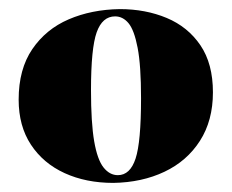

<svg xmlns="http://www.w3.org/2000/svg" viewBox="-20 -763 509 422"><path d="M229 -361Q169 -361 122 -382.5Q75 -404 48 -445Q21 -486 21 -544Q21 -611 51 -655Q81 -699 131 -720.5Q181 -742 243 -743Q300 -743 346.5 -723.5Q393 -704 420.5 -663.5Q448 -623 448 -560Q448 -498 419.5 -453.5Q391 -409 341.5 -385.5Q292 -362 229 -361ZM239 -378Q266 -378 278 -414.5Q290 -451 290 -547Q290 -619 282.5 -658Q275 -697 262.5 -712Q250 -727 233 -727Q205 -727 192.5 -692Q180 -657 180 -565Q180 -493 187 -452.5Q194 -412 207.5 -395Q221 -378 239 -378Z"/></svg>

Font: Literata 72pt ExtraBold
Style: Regular
Weight: 800
Designer: Latin by Veronika Burian and Jose Scaglione. Greek by Irene Vlachou. Cyrillic by Vera Evstafieva.
Foundry: TypeTogether
Version: Version 3.002